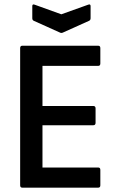

<svg xmlns="http://www.w3.org/2000/svg" viewBox="-20 -866 545 886"><path d="M83 0Q73 0 73 -11V-644Q73 -655 83 -655H433Q443 -655 443 -644V-573Q443 -562 433 -562H176V-377H410Q421 -377 421 -366V-299Q421 -288 410 -288H176V-93H433Q443 -93 443 -82V-11Q443 0 433 0ZM256 -716 136 -770Q129 -773 129 -782V-838Q129 -849 141 -844L263 -800L386 -844Q398 -849 398 -838V-782Q398 -773 391 -770L271 -716Q263 -712 256 -716Z"/></svg>

Font: Sofia Sans Extra Cond
Style: Bold
Weight: 700
Width: 1
Designer: Botio Nikoltchev, Ani Petrova
Foundry: lettersoup
Version: Version 4.100; ttfautohint (v1.8.3)